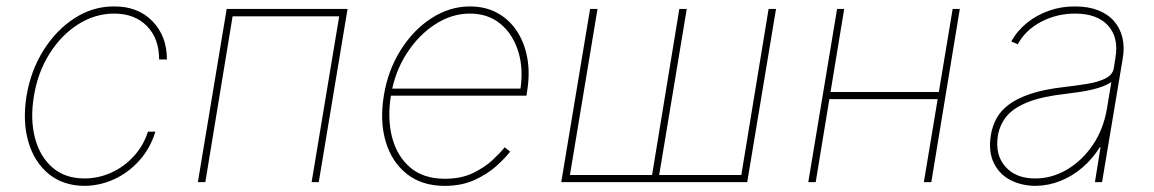

<svg xmlns="http://www.w3.org/2000/svg" viewBox="-20 -574 3635 605"><path d="M246.1 11.7Q178.7 11.2 133.3 -26.1Q87.9 -63.5 69.3 -127.4Q50.8 -191.4 63.5 -271.5Q77.1 -352.1 117.4 -416Q157.7 -480 215.6 -517.1Q273.4 -554.2 339.8 -553.7Q414.1 -554.2 460 -507.6Q505.9 -460.9 505.9 -386.7H481.4Q481.4 -453.1 442.6 -492.2Q403.8 -531.2 339.8 -531.2Q279.8 -531.2 226.6 -497.6Q173.3 -463.9 136.2 -405Q99.1 -346.2 86.9 -271.5Q74.7 -198.7 90.1 -139.6Q105.5 -80.6 145.3 -46.1Q185.1 -11.7 246.1 -11.7Q290 -11.7 330.6 -30Q371.1 -48.3 401.6 -81.8Q432.1 -115.2 446.3 -159.2H469.7Q453.6 -106.9 419.4 -68.6Q385.3 -30.3 340.3 -9.5Q295.4 11.2 246.1 11.7Z M603.5 0 694.3 -545.9H1075.2L984.4 0H961.9L1048.8 -522.5H712.9L627 0Z M1381.3 11.7Q1309.6 11.7 1262 -25.9Q1214.4 -63.5 1195.3 -127.9Q1176.3 -192.4 1189.5 -272.9Q1202.6 -353 1242.7 -416.5Q1282.7 -480 1339.8 -516.8Q1397 -553.7 1460.9 -553.7Q1509.3 -553.7 1546.6 -533.4Q1584 -513.2 1608.4 -476.6Q1632.8 -439.9 1641.6 -390.9Q1650.4 -341.8 1640.6 -284.2L1638.7 -272.5H1201.2L1204.6 -294.9H1630.4L1618.7 -286.1Q1630.4 -354.5 1613.5 -410.2Q1596.7 -465.8 1557.4 -498.5Q1518.1 -531.2 1460.4 -531.2Q1403.8 -531.2 1351.6 -497.6Q1299.3 -463.9 1262 -406.2Q1224.6 -348.6 1212.4 -276.4L1211.9 -273.4Q1200.2 -201.7 1215.3 -142.1Q1230.5 -82.5 1272.2 -46.6Q1314 -10.7 1381.8 -10.7Q1433.1 -10.7 1470.5 -28.8Q1507.8 -46.9 1532.7 -70.3Q1557.6 -93.8 1570.3 -109.9L1587.4 -96.2Q1571.8 -75.7 1543.5 -50.3Q1515.1 -24.9 1474.6 -6.6Q1434.1 11.7 1381.3 11.7Z M1839.4 -545.9H1862.8L1775.9 -22.5H2034.7L2120.6 -545.9H2144L2057.1 -22.5H2315.9L2401.9 -545.9H2425.3L2334.5 0H1748.5Z M2948.7 -284.2 2945.8 -261.7H2585.4L2589.4 -284.2ZM2640.1 -545.9 2550.3 0H2526.9L2617.7 -545.9ZM3004.4 -545.9 2914.6 0H2891.1L2981.9 -545.9Z M3242.7 11.7Q3197.8 11.2 3163.1 -7.1Q3128.4 -25.4 3111.3 -61Q3094.2 -96.7 3102.1 -147.5Q3106.4 -175.3 3119.4 -199.7Q3132.3 -224.1 3158.2 -243.9Q3184.1 -263.7 3226.8 -278.1Q3269.5 -292.5 3333.5 -299.8Q3371.6 -304.2 3406 -309.8Q3440.4 -315.4 3463.4 -326.9Q3486.3 -338.4 3489.7 -359.4L3494.6 -391.6Q3505.9 -455.1 3471.7 -493.2Q3437.5 -531.2 3367.7 -531.2Q3310.1 -531.2 3260.7 -505.4Q3211.4 -479.5 3187 -434.6L3166.5 -443.4Q3185.5 -477.5 3216.3 -502.2Q3247.1 -526.9 3286.1 -540.5Q3325.2 -554.2 3367.7 -553.7Q3409.2 -553.7 3439.9 -541.7Q3470.7 -529.8 3490 -507.8Q3509.3 -485.8 3516.6 -456.1Q3523.9 -426.3 3518.1 -391.6L3452.6 0H3430.2L3447.8 -110.4H3445.8Q3422.9 -73.7 3391.1 -46.4Q3359.4 -19 3321.5 -3.9Q3283.7 11.2 3242.7 11.7ZM3242.7 -11.7Q3294.4 -11.7 3342 -39.6Q3389.6 -67.4 3423.6 -117.4Q3457.5 -167.5 3468.3 -233.4L3481.9 -315.4Q3471.2 -308.1 3456.1 -302.2Q3440.9 -296.4 3422.6 -292Q3404.3 -287.6 3383.1 -284.4Q3361.8 -281.2 3338.4 -278.3Q3264.2 -270 3219.5 -252.4Q3174.8 -234.9 3152.8 -208.7Q3130.9 -182.6 3124.5 -147.5Q3114.7 -85.9 3148.2 -48.6Q3181.6 -11.2 3242.7 -11.7Z"/></svg>

Font: Inter Tight Thin
Style: Italic
Weight: 250
Italic angle: -9.39999°
Designer: Rasmus Andersson
Foundry: rsms
Version: Version 3.004